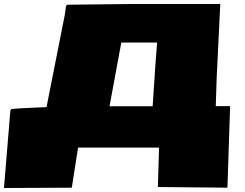

<svg xmlns="http://www.w3.org/2000/svg" viewBox="-51 -730 1215 954"><path d="M493.2 -202.1Q493.2 -202.1 707.5 -202.1Q720.7 -412.1 729.5 -518.6H551.8ZM1025.9 -350.1 1021 -202.6H1092.3L1079.1 202.6L733.4 199.2L739.3 3.4H336.9L305.7 202.6L-31.2 204.1L0.5 -181.2L5.9 -188Q28.8 -191.9 180.2 -197.8L271.5 -659.2L276.9 -699.7L282.7 -706.5L590.3 -710H1043.5Z"/></svg>

Font: Seymour One
Style: Book
Weight: 400
Designer: vernon adams
Foundry: vernon adams
Version: Version 1.000; ttfautohint (v0.93) -l 8 -r 50 -G 200 -x 0 -w